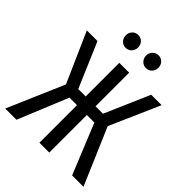

<svg xmlns="http://www.w3.org/2000/svg" viewBox="-243 -1031 1171 1171"><g transform="rotate(45 342.5 -445.5)"><path d="M665 -689 523 -366 680 0H582L450 -324H385V0H300V-324H235L102 0H5L163 -366L20 -689H112L236 -399H300V-689H385V-399H449L575 -689ZM315 -836Q315 -813 300 -797Q285 -781 262 -781Q239 -781 224 -797Q209 -813 209 -836Q209 -859 224 -875Q239 -891 262 -891Q285 -891 300 -875Q315 -859 315 -836ZM490 -836Q490 -813 475 -797Q460 -781 437 -781Q415 -781 399.5 -797Q384 -813 384 -836Q384 -859 399.5 -875Q415 -891 437 -891Q460 -891 475 -875Q490 -859 490 -836Z"/></g></svg>

Font: Fira Sans Extra Condensed
Style: Regular
Weight: 400
Width: 1
Designer: Carrois Corporate & Edenspiekermann AG
Foundry: Carrois Corporate GbR & Edenspiekermann AG
Version: Version 4.203